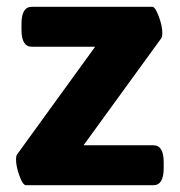

<svg xmlns="http://www.w3.org/2000/svg" viewBox="-20 -543 529 563"><path d="M460 -67V-50Q460 0 430 0H56Q47 0 37 -27.5Q27 -55 27 -76Q27 -86 30 -90L259 -406H73Q43 -406 43 -456V-473Q43 -523 73 -523H427Q435 -523 445.5 -495Q456 -467 456 -446Q456 -436 453 -431L225 -117H430Q460 -117 460 -67Z"/></svg>

Font: mmAsap
Style: Bold
Weight: 700
Designer: Pablo Cosgaya
Foundry: Omnibus-Type
Version: Version 1.001